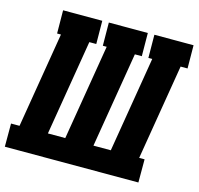

<svg xmlns="http://www.w3.org/2000/svg" viewBox="-121 -848 995 961"><g transform="rotate(15 376.0 -367.5)"><path d="M-15 0V-120H29L111 -615H91L90 -735H293L294 -615H258L176 -120H266L348 -615H328L327 -735H529L530 -615H494L412 -120H502L584 -615H564L563 -735H766L767 -615H731L649 -120H677V0Z"/></g></svg>

Font: Iosevka Etoile Heavy
Style: Italic
Weight: 900
Italic angle: -9°
Designer: Belleve Invis
Foundry: Belleve Invis
Version: Version 22.1.2; ttfautohint (v1.8.4)